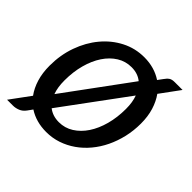

<svg xmlns="http://www.w3.org/2000/svg" viewBox="-150 -662 820 820"><g transform="rotate(45 259.5 -252.0)"><path d="M218 7Q157 7 111.5 -22.5L96 -1Q84.5 15 69 21.2Q53.5 27.5 38 27.5H2.5L69 -63Q49.5 -89.5 38.8 -124.8Q28 -160 28 -204Q28 -268.5 48.2 -325.2Q68.5 -382 103.8 -424.2Q139 -466.5 186.5 -491Q234 -515.5 289 -515.5Q350 -515.5 396 -485L411 -505.5Q416 -512.5 420.5 -517.5Q425 -522.5 429.8 -525.8Q434.5 -529 440.8 -530.5Q447 -532 455.5 -532H503L438.5 -444Q457.5 -417.5 468.2 -382.8Q479 -348 479 -304.5Q479 -262 469.8 -222.2Q460.5 -182.5 443.8 -147.8Q427 -113 403.2 -84.5Q379.5 -56 350.5 -35.8Q321.5 -15.5 288 -4.2Q254.5 7 218 7ZM117.5 -204.5Q117.5 -183.5 120.2 -165.5Q123 -147.5 128.5 -132.5L344 -426Q318.5 -447 280.5 -447Q244.5 -447 214.8 -428.5Q185 -410 163.2 -377.2Q141.5 -344.5 129.5 -300.2Q117.5 -256 117.5 -204.5ZM226.5 -61Q262.5 -61 292.2 -79.8Q322 -98.5 343.8 -131.2Q365.5 -164 377.5 -208.2Q389.5 -252.5 389.5 -303.5Q389.5 -324 386.8 -341.5Q384 -359 378.5 -374L163 -81.5Q189 -61 226.5 -61Z"/></g></svg>

Font: Lato Medium
Style: Italic
Weight: 500
Italic angle: -7°
Designer: Lukasz Dziedzic
Foundry: tyPoland Lukasz Dziedzic
Version: Version 2.006; 2014-01-15